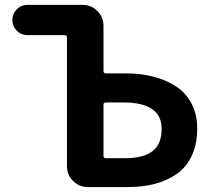

<svg xmlns="http://www.w3.org/2000/svg" viewBox="-20 -760 864 780"><path d="M336.9 0Q301.8 0 276.9 -24.9Q252 -49.8 252 -85V-607.4Q252 -617.2 242.2 -617.2H91.8Q66.4 -617.2 48.3 -635.3Q30.3 -653.3 30.3 -678.7Q30.3 -704.1 48.3 -722.2Q66.4 -740.2 91.8 -740.2H315.4Q350.6 -740.2 375.5 -715.3Q400.4 -690.4 400.4 -655.3V-471.7Q400.4 -461.9 410.2 -461.9H491.2Q551.8 -461.9 603 -448.7Q654.3 -435.5 694.8 -409.2Q735.4 -382.8 758.3 -338.9Q781.2 -294.9 781.2 -239.3Q781.2 -175.8 759.8 -128.9Q738.3 -82 699.2 -54.2Q660.2 -26.4 609.9 -13.2Q559.6 0 497.1 0ZM400.4 -127Q400.4 -117.2 410.2 -117.2H487.3Q561.5 -117.2 599.1 -145.5Q636.7 -173.8 636.7 -236.3Q636.7 -343.8 481.4 -343.8H410.2Q400.4 -343.8 400.4 -334Z"/></svg>

Font: Gen Jyuu GothicX Bold
Style: Bold
Weight: 700
Designer: Ryoko NISHIZUKA (kana &amp; ideographs); Paul D. Hunt (Latin, Greek &amp; Cyrillic); Wenlong ZHANG (bopomofo); Sandoll C
Version: Version 1.058.20140828